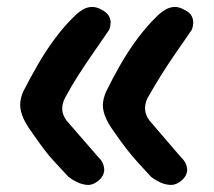

<svg xmlns="http://www.w3.org/2000/svg" viewBox="-20 -592 614 551"><path d="M493 -68Q480 -60 466 -61.5Q452 -63 440 -68.5Q428 -74 420.5 -79.5Q413 -85 413 -85Q392 -108 375.5 -126Q359 -144 343.5 -164Q328 -184 310 -210Q288 -240 280.5 -261.5Q273 -283 276 -300.5Q279 -318 286 -332Q303 -367 325 -405.5Q347 -444 374 -480.5Q401 -517 432 -547Q432 -547 438 -552.5Q444 -558 455 -564.5Q466 -571 479.5 -572Q493 -573 509 -564Q525 -556 530 -546Q535 -536 534.5 -526.5Q534 -517 532 -511.5Q530 -506 530 -506Q506 -471 484.5 -440Q463 -409 443.5 -378Q424 -347 403 -310Q387 -275 409 -246L500 -140Q500 -140 504 -136Q508 -132 512 -124.5Q516 -117 517 -108Q518 -99 513 -88.5Q508 -78 493 -68ZM255 -68Q242 -60 228.5 -61.5Q215 -63 203 -68.5Q191 -74 183.5 -79.5Q176 -85 176 -85Q155 -108 138 -126Q121 -144 106 -164Q91 -184 73 -210Q51 -240 43.5 -261.5Q36 -283 38.5 -300.5Q41 -318 48 -332Q66 -367 88 -405.5Q110 -444 137 -480.5Q164 -517 195 -547Q195 -547 201 -552.5Q207 -558 217.5 -564.5Q228 -571 242 -572Q256 -573 272 -564Q287 -556 292.5 -546Q298 -536 297.5 -526.5Q297 -517 295 -511.5Q293 -506 293 -506Q269 -471 247.5 -440Q226 -409 206 -378Q186 -347 166 -310Q149 -275 171 -246L263 -140Q263 -140 267 -136Q271 -132 274.5 -124.5Q278 -117 279 -108Q280 -99 275 -88.5Q270 -78 255 -68Z"/></svg>

Font: Sour Gummy Black SemiBold
Style: Regular
Weight: 600
Version: Version 1.000